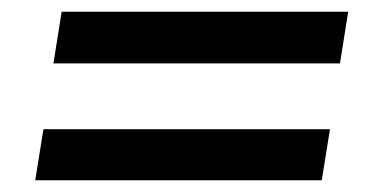

<svg xmlns="http://www.w3.org/2000/svg" viewBox="-20 -451 640 327"><path d="M71 -343 85 -431H573L559 -343ZM40 -144 54 -231H542L528 -144Z"/></svg>

Font: Nunito Sans
Style: Bold Italic
Weight: 700
Italic angle: -9°
Designer: Vernon Adams
Foundry: Vernon Adams
Version: Version 3.006; ttfautohint (v1.8.3)